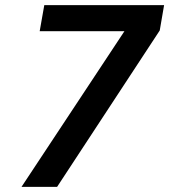

<svg xmlns="http://www.w3.org/2000/svg" viewBox="-20 -730 661 750"><path d="M203 0H64L466 -608H135L153 -710H621L604 -611Z"/></svg>

Font: Livvic SemiBold
Style: Italic
Weight: 600
Italic angle: -10°
Designer: Jacques Le Bailly, Baron von Fonthausen
Version: Version 1.001; ttfautohint (v1.8.2)